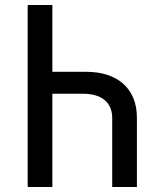

<svg xmlns="http://www.w3.org/2000/svg" viewBox="-20 -750 640 770"><path d="M190 -730H91V0H190V-374H314C387 -374 430 -339 430 -278V0H529V-279C529 -393 453 -462 326 -462H190Z"/></svg>

Font: JetBrains Mono Medium
Style: Regular
Weight: 436
Monospace: yes
Designer: Philipp Nurullin, Konstantin Bulenkov
Foundry: JetBrains
Version: Version 2.305